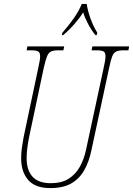

<svg xmlns="http://www.w3.org/2000/svg" viewBox="-20 -951 680 981"><path d="M237 10Q160 10 124 -31.5Q88 -73 88 -143Q88 -170 92 -198Q96 -226 101 -252L176 -606Q185 -645 185 -663Q185 -683 174.5 -688.5Q164 -694 139 -694H116L120 -714H308L304 -694H279Q254 -694 241 -688Q228 -682 220.5 -663.5Q213 -645 204 -606L129 -252Q123 -223 119.5 -194.5Q116 -166 116 -143Q116 -81 146.5 -48Q177 -15 239 -15Q295 -15 331 -38Q367 -61 388 -99Q409 -137 419 -183L510 -606Q519 -645 519 -663Q519 -683 508.5 -688.5Q498 -694 473 -694H448L452 -714H640L636 -694H613Q588 -694 574.5 -688Q561 -682 553.5 -663.5Q546 -645 538 -606L447 -183Q435 -125 410.5 -81.5Q386 -38 344.5 -14Q303 10 237 10ZM299 -784Q333 -823 358 -859Q383 -895 398 -931H423Q428 -897 442 -857.5Q456 -818 477 -784L474 -771H468Q448 -795 430.5 -828Q413 -861 405 -888Q388 -860 361 -829Q334 -798 302 -771H296Z"/></svg>

Font: Noto Serif ExtraCondensed Thin
Style: Italic
Weight: 100
Width: 2
Italic angle: -12°
Designer: Monotype Design Team
Foundry: Monotype Imaging Inc.
Version: Version 2.013